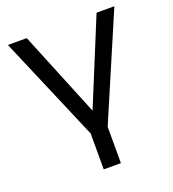

<svg xmlns="http://www.w3.org/2000/svg" viewBox="-132 -641 837 927"><g transform="rotate(-20 286.5 -177.5)"><path d="M242.7 -0.9 13.3 -539.1H110.1L303.6 -65.6H274.3L468.9 -539.1H560.3L330.9 -3.1V183.6H242.7Z"/></g></svg>

Font: Min Sans VF VF
Style: Regular
Weight: 400
Designer: Jinseong-Kim, NotoSansCJK, Nunito
Foundry: Jinseong-Kim
Version: Version 1.420;Glyphs 3.1.2 (3151)